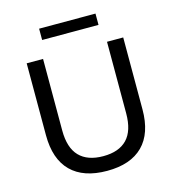

<svg xmlns="http://www.w3.org/2000/svg" viewBox="-127 -984 998 1099"><g transform="rotate(-15 372.5 -434.5)"><path d="M373 9Q233 9 159.5 -64Q86 -137 86 -279V-705H183V-281Q183 -178 231.5 -128Q280 -78 373 -78Q466 -78 514 -128Q562 -178 562 -281V-705H658V-279Q658 -137 585 -64Q512 9 373 9ZM206 -811V-878H540V-811Z"/></g></svg>

Font: Nunito Sans 10pt Medium
Style: Regular
Weight: 500
Designer: Vernon Adams
Foundry: Vernon Adams
Version: Version 3.101;gftools[0.9.27]